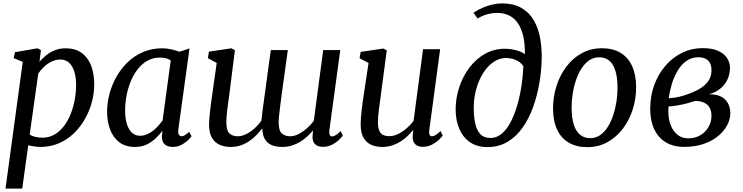

<svg xmlns="http://www.w3.org/2000/svg" viewBox="-20 -851 4356 1125"><path d="M12.3 254 113.3 -488.4 60.3 -510.5 67.6 -545.2 199.7 -568 219.9 -557.4 211.3 -488.7Q227.2 -508.6 249.9 -526.7Q272.7 -544.8 301.4 -556.4Q330.1 -568 364.2 -568Q420.7 -568 457.9 -541.4Q495.1 -514.8 513.6 -467.2Q532.1 -419.6 532.1 -356Q532.1 -305.3 518.3 -253.3Q504.6 -201.4 477.9 -154.2Q451.3 -107 413 -70Q374.7 -32.9 325.1 -11.5Q275.5 10 216 10Q199.4 10 181 6.9Q162.5 3.8 145.4 0.4L110.4 254ZM154 -62.9Q169.2 -52.8 188.2 -48.6Q207.2 -44.3 228.3 -44.3Q268.4 -44.3 300.1 -63Q331.8 -81.7 355.5 -113.4Q379.3 -145.1 394.9 -185.1Q410.5 -225.1 418.2 -268.4Q425.9 -311.6 425.9 -352.8Q425.9 -399.3 415 -432.7Q404.1 -466.2 383.8 -484.2Q363.5 -502.2 334.6 -502.2Q305.7 -502.2 280.6 -489.4Q255.5 -476.6 236.1 -457.6Q216.7 -438.6 204.2 -420.3Z M1025 -92.9Q1021.8 -69.7 1028.7 -61Q1035.5 -52.4 1044 -52.4Q1053.2 -52.4 1063.3 -58.8Q1073.5 -65.3 1088.3 -78.6L1102.3 -53Q1098.3 -46.3 1083.2 -31.1Q1068.1 -15.9 1044.5 -2.9Q1020.8 10 991.4 10Q963.1 10 945.5 -4.9Q927.9 -19.9 928.5 -53.8L932.2 -84.8Q914.5 -62.2 891.8 -40.3Q869.1 -18.5 839.2 -4.2Q809.3 10 770.4 10Q715.2 10 679.1 -17.5Q643 -44.9 625.2 -92.1Q607.5 -139.4 607.5 -198.1Q607.5 -247.4 621.1 -299.5Q634.7 -351.6 661.3 -399.5Q687.8 -447.3 727 -485.4Q766.1 -523.6 817.6 -545.8Q869 -568 932 -568Q955 -568 982.8 -562Q1010.7 -555.9 1031.8 -547.7L1090.3 -567.3ZM980.4 -497Q966.9 -505.8 950.9 -509.7Q934.8 -513.7 917.4 -513.7Q876.9 -513.7 844.3 -495.4Q811.7 -477.2 787.2 -445.8Q762.6 -414.5 746.1 -374.3Q729.7 -334.2 721.4 -290.2Q713.1 -246.3 713.1 -203.4Q713.1 -155.2 724.1 -122.1Q735 -89.1 754.4 -72.3Q773.7 -55.5 799.1 -55.5Q822.3 -55.5 842.2 -64.1Q862.1 -72.8 878.8 -86.6Q895.5 -100.4 909.1 -115.8Q922.6 -131.3 932.8 -145.3Z M1322.7 -290.1Q1320.4 -273.3 1317.5 -253.3Q1314.7 -233.4 1312.2 -212.8Q1309.7 -192.2 1307.9 -172.7Q1306.2 -153.1 1306.2 -136.6Q1306.2 -86.3 1324.2 -69.4Q1342.2 -52.5 1373.1 -52.5Q1397.9 -52.5 1424 -65.9Q1450.2 -79.3 1473 -100.1Q1495.8 -121 1511.4 -143.4Q1515.2 -179.8 1520.6 -219.8Q1526 -259.8 1531.4 -297.7Q1537.6 -342.1 1543.4 -386.4Q1549.1 -430.7 1555.1 -473.6Q1561.1 -516.6 1567.1 -557.6H1666.4Q1655.3 -477 1646.7 -414.1Q1638 -351.2 1631.5 -304Q1625 -256.8 1620.9 -223.5Q1616.9 -190.3 1614.7 -169.1Q1612.6 -147.9 1612.6 -136.6Q1612.6 -86.3 1631.2 -69.4Q1649.7 -52.5 1680.2 -52.5Q1705 -52.5 1730.7 -66Q1756.4 -79.5 1779.4 -100.2Q1802.4 -120.9 1818.7 -143.1L1873.7 -557.6H1973.7L1910 -88.6Q1907.7 -69.1 1912.1 -60.4Q1916.5 -51.6 1925 -51.6Q1935 -51.6 1946.5 -58.7Q1958 -65.8 1976.4 -82.9L1988.7 -56.7Q1984.6 -49.7 1968.7 -33.7Q1952.8 -17.8 1928 -4.2Q1903.1 9.3 1872.2 9.3Q1837.8 9.3 1822.7 -9.8Q1807.5 -28.8 1812.1 -61.2L1814.1 -86.8Q1799.7 -69.5 1781.1 -52.2Q1762.6 -34.8 1740 -20.8Q1717.3 -6.8 1691 1.6Q1664.6 10 1634.1 10Q1596.4 10 1570.7 -1.4Q1544.9 -12.8 1531.3 -36.6Q1517.8 -60.5 1517 -97.7H1515.7Q1501.1 -78.4 1482.5 -59.4Q1463.9 -40.3 1441 -24.6Q1418.1 -8.8 1390.8 0.6Q1363.4 10 1331.3 10Q1297.2 10 1268.6 -1.9Q1240 -13.9 1222.6 -42.4Q1205.2 -70.8 1204.9 -120.7Q1204.9 -137.8 1206.9 -160.7Q1208.9 -183.5 1211.8 -208.2Q1214.7 -232.9 1217.7 -255.5Q1220.7 -278 1223.1 -294.1L1249.8 -482.1L1197.8 -510.4L1204.4 -548.4L1335.7 -568L1356.4 -556.7Z M2219.6 10Q2185.3 10 2156.7 -1.9Q2128.1 -13.9 2110.8 -42.4Q2093.5 -70.8 2093.2 -120.7Q2093.2 -138.2 2094.6 -159Q2096 -179.8 2098.7 -202.9Q2101.3 -226 2104.5 -249.4Q2107.6 -272.9 2111.1 -294.8L2139.5 -481.7L2086.8 -509.7L2093.4 -547L2225.4 -566.6L2246.2 -556L2211 -290.8Q2208.5 -269.3 2205.6 -248.8Q2202.7 -228.2 2200.2 -208.8Q2197.6 -189.5 2196 -171.4Q2194.4 -153.3 2194.4 -136.6Q2194.4 -103.3 2202.5 -85.2Q2210.5 -67.1 2225.5 -60.1Q2240.6 -53.2 2261.4 -53.2Q2287.3 -53.2 2313.7 -66.4Q2340.2 -79.7 2363.6 -100.1Q2386.9 -120.6 2403.2 -142.6L2458.9 -562.6H2559L2495.3 -88.6Q2492.8 -69.9 2497.3 -61.1Q2501.8 -52.4 2510.3 -52.4Q2519.9 -52.4 2531.6 -59.3Q2543.3 -66.2 2561.4 -82.9L2574 -56.7Q2569.7 -49.7 2553.6 -33.7Q2537.6 -17.8 2512.7 -4.2Q2487.9 9.3 2457.2 9.3Q2426.3 9.3 2411.4 -7.6Q2396.4 -24.4 2398.4 -52.7Q2398.3 -54.6 2398.5 -58.5Q2398.7 -62.3 2399.2 -67.3Q2399.8 -72.3 2400.3 -77.6Q2400.8 -82.8 2401.3 -87.4L2400 -88.4Q2385.3 -70.3 2366.9 -52.8Q2348.5 -35.3 2325.9 -21.1Q2303.2 -7 2276.8 1.5Q2250.3 10 2219.6 10Z M2835.5 10.8Q2775.6 10.8 2734.2 -17.5Q2692.9 -45.8 2671.4 -95.6Q2649.8 -145.5 2649.8 -209.6Q2649.8 -276.3 2670.8 -339.8Q2691.7 -403.3 2730.1 -454.3Q2768.5 -505.3 2821.4 -535.3Q2874.3 -565.3 2937.9 -565.3Q2972.8 -565.3 3006.1 -556.1Q3039.3 -547 3055.6 -533.3Q3056.2 -594.7 3045.5 -640.1Q3034.8 -685.6 3013.9 -715.7Q2993.1 -745.8 2962.5 -760.6Q2932 -775.4 2892.3 -775.4Q2866.1 -775.4 2838.1 -768.3Q2810.1 -761.1 2777.9 -742.5L2754.4 -776.6Q2780.5 -794.2 2809.6 -806.3Q2838.7 -818.3 2867 -824.7Q2895.3 -831 2920 -831Q2991.4 -831 3037.8 -803.1Q3084.1 -775.2 3110.2 -727.6Q3136.3 -680 3146.1 -620.3Q3155.9 -560.6 3153.9 -496.7Q3151.9 -430.7 3139.6 -360.1Q3127.3 -289.5 3103.6 -223.5Q3080 -157.4 3043 -104.5Q3005.9 -51.6 2954.6 -20.4Q2903.2 10.8 2835.5 10.8ZM2853.3 -42.6Q2891.4 -42.6 2921.6 -69.1Q2951.7 -95.6 2974.3 -140Q2996.8 -184.5 3012.3 -239.5Q3027.7 -294.5 3036.2 -352.4Q3044.6 -410.3 3046.6 -462.6Q3034.1 -481.6 3016.5 -492.2Q2999 -502.8 2980.3 -507Q2961.6 -511.2 2944.9 -511.2Q2913.3 -511.2 2884.9 -495.7Q2856.5 -480.2 2833 -452.5Q2809.4 -424.8 2792.1 -388Q2774.9 -351.2 2765.4 -308.2Q2755.8 -265.1 2755.8 -219.2Q2755.8 -168.2 2764.3 -128.4Q2772.8 -88.5 2794.1 -65.6Q2815.4 -42.6 2853.3 -42.6Z M3506.7 -568.3Q3571.3 -568.3 3615.8 -541.5Q3660.4 -514.8 3683.7 -463.7Q3707.1 -412.7 3707.2 -339.7Q3707.4 -271.9 3687.1 -209Q3666.9 -146.1 3629.2 -96.4Q3591.4 -46.8 3538.6 -17.8Q3485.8 11.2 3421 11.2Q3357.7 11.2 3312.8 -15Q3267.8 -41.2 3244.3 -91.5Q3220.7 -141.8 3220.4 -213.4Q3220.3 -282.4 3240.3 -346.1Q3260.4 -409.8 3298.1 -459.9Q3335.7 -509.9 3388.6 -539.1Q3441.6 -568.3 3506.7 -568.3ZM3490.9 -515.3Q3457.8 -515.3 3431.8 -497.2Q3405.8 -479.1 3386.5 -448.6Q3367.1 -418.1 3354.3 -379.7Q3341.5 -341.3 3335.4 -300.2Q3329.2 -259.1 3329.3 -220.4Q3329.5 -159.5 3342.3 -119.9Q3355.2 -80.2 3379.6 -60.8Q3404.1 -41.4 3438.7 -41.4Q3471 -41.4 3496.7 -59.4Q3522.3 -77.4 3541.5 -107.9Q3560.6 -138.4 3573.2 -176.7Q3585.7 -214.9 3592.1 -255.9Q3598.4 -296.9 3598.3 -335.6Q3598.2 -396.6 3585.8 -436.3Q3573.5 -476 3549.9 -495.6Q3526.2 -515.3 3490.9 -515.3Z M3989.1 9.7Q3939.9 9.7 3902.8 -6.1Q3865.7 -21.9 3840.5 -51.3Q3815.3 -80.8 3802.6 -121.9Q3789.9 -163 3789.9 -213.5Q3789.9 -289.7 3814 -354.3Q3838.1 -419 3880.3 -467.3Q3922.5 -515.5 3977.9 -542.3Q4033.2 -569 4096 -569Q4153.8 -569 4189.3 -552.4Q4224.7 -535.7 4241 -509.5Q4257.2 -483.2 4257.2 -453.7Q4257.2 -421.2 4244.6 -390.3Q4231.9 -359.5 4204.9 -335.5Q4178 -311.5 4135.1 -298.3Q4180.2 -299 4207.3 -283.8Q4234.4 -268.6 4246.8 -243.3Q4259.2 -218 4259.2 -188.1Q4259.2 -152.2 4240.7 -117.2Q4222.2 -82.2 4187.2 -53.4Q4152.2 -24.5 4102.1 -7.4Q4052 9.7 3989.1 9.7ZM4012.5 -40.4Q4052 -40.4 4082.6 -58.1Q4113.2 -75.9 4131 -106Q4148.8 -136.2 4148.8 -172.9Q4148.8 -200.6 4137.9 -220Q4127.1 -239.3 4105.6 -249.4Q4084.2 -259.4 4052.3 -259.4Q4045.1 -257.7 4034.1 -254Q4023.1 -250.4 4009.8 -246.6Q3996.5 -242.8 3982.3 -239.7Q3964.3 -236 3942.9 -232.2Q3921.5 -228.4 3897 -226.8Q3896.5 -218.8 3896.3 -210.9Q3896.2 -203 3896.2 -195.7Q3896.2 -152.8 3909.9 -117.5Q3923.7 -82.2 3949.9 -61.3Q3976.1 -40.4 4012.5 -40.4ZM3898.3 -275.5Q3915.8 -276.5 3930.7 -278.5Q3945.6 -280.4 3960.9 -284.1Q3976.1 -287.7 3994.2 -293.6Q4040 -308.7 4074.9 -328.1Q4109.7 -347.5 4129.3 -374.7Q4148.9 -401.9 4148.9 -439.4Q4148.9 -477.3 4129.1 -496.4Q4109.4 -515.5 4072.8 -515.5Q4031.8 -515.5 4001.1 -493.3Q3970.4 -471.1 3949.5 -435.1Q3928.5 -399.1 3916 -357.1Q3903.5 -315.2 3898.3 -275.5Z"/></svg>

Font: Merriweather Light
Style: Italic
Weight: 300
Italic angle: -7.8°
Designer: Eben Sorkin
Foundry: Eben Sorkin
Version: Version 2.101